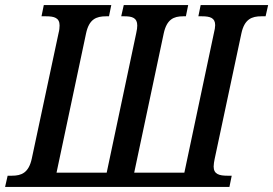

<svg xmlns="http://www.w3.org/2000/svg" viewBox="-51 -734 1073 754"><path d="M-31 0H850L859 -44H842C810 -44 788 -50 788 -80C788 -89 790 -100 792 -110L897 -603C909 -659 938 -670 975 -670H992L1002 -714H737L728 -670H742C774 -670 794 -664 794 -635C794 -627 792 -616 789 -604L673 -56H476L592 -603C604 -658 631 -670 668 -670H679L688 -714H435L425 -670H438C468 -670 488 -664 488 -634C488 -627 487 -616 484 -604L368 -56H171L287 -603C299 -659 327 -670 366 -670H377L386 -714H121L112 -670H130C162 -670 183 -664 183 -634C183 -626 182 -615 179 -604L74 -112C62 -55 33 -44 -4 -44H-21Z"/></svg>

Font: Noto Serif Condensed Medium
Style: Italic
Weight: 500
Width: 3
Italic angle: -12°
Designer: Monotype Design Team
Foundry: Monotype Imaging Inc.
Version: Version 2.013